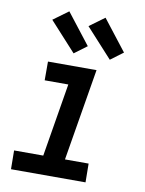

<svg xmlns="http://www.w3.org/2000/svg" viewBox="-86 -827 672 888"><g transform="rotate(10 250.0 -383.0)"><path d="M378 0H28L27 -88H164L221 -432H110V-520H338L266 -88H377ZM390 -578 266 -714 337 -766 449 -622ZM220 -578 96 -714 167 -766 279 -622Z"/></g></svg>

Font: Iosevka Semibold Oblique
Style: Regular
Weight: 600
Italic angle: -9°
Monospace: yes
Designer: Belleve Invis
Foundry: Belleve Invis
Version: Version 32.5.0; ttfautohint (v1.8.4)